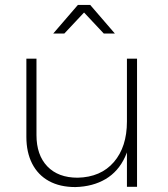

<svg xmlns="http://www.w3.org/2000/svg" viewBox="-20 -758 681 779"><path d="M128 -210Q128 -129 172 -83Q216 -37 295 -37Q389 -39 442 -100.5Q495 -162 495 -265H515Q515 -181 487.5 -121.5Q460 -62 408.5 -31.5Q357 -1 286 1Q223 1 178.5 -23.5Q134 -48 110.5 -94Q87 -140 87 -203V-520H128ZM495 -520H536V0H495ZM296 -738H346L446 -622H401L309 -720H333L241 -622H196Z"/></svg>

Font: Alexandria ExtraLight
Style: Regular
Weight: 250
Designer: Mohamed Gaber
Foundry: Kief Type Foundry
Version: Version 5.100